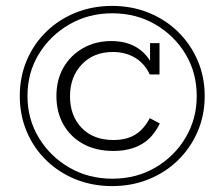

<svg xmlns="http://www.w3.org/2000/svg" viewBox="-20 -618 759 650"><path d="M360 12Q293 12 236 -11Q179 -34 136.5 -75.5Q94 -117 70.5 -172.5Q47 -228 47 -293Q47 -358 70.5 -413.5Q94 -469 136.5 -510.5Q179 -552 236 -575Q293 -598 360 -598Q426 -598 483 -575Q540 -552 582.5 -510.5Q625 -469 649 -413.5Q673 -358 673 -293Q673 -228 649 -172.5Q625 -117 582.5 -75.5Q540 -34 483 -11Q426 12 360 12ZM360 -13Q441 -13 505.5 -50.5Q570 -88 608 -151.5Q646 -215 646 -293Q646 -372 608 -435Q570 -498 505.5 -535.5Q441 -573 360 -573Q280 -573 215 -535.5Q150 -498 111.5 -435Q73 -372 73 -293Q73 -215 111.5 -151.5Q150 -88 215 -50.5Q280 -13 360 -13ZM364 -107Q305 -107 262 -130.5Q219 -154 195 -196Q171 -238 171 -293Q171 -348 195 -389.5Q219 -431 261 -455Q303 -479 357 -479Q410 -479 446.5 -455Q483 -431 500 -388L488 -392V-472H520V-366H487Q469 -404 436.5 -423Q404 -442 362 -442Q297 -442 257 -400Q217 -358 217 -292Q217 -226 256.5 -185Q296 -144 364 -144Q408 -144 437.5 -162Q467 -180 487 -218L521 -200Q498 -152 459 -129.5Q420 -107 364 -107Z"/></svg>

Font: Rokkitt SemiBold Light
Style: Regular
Weight: 300
Version: Version 3.103